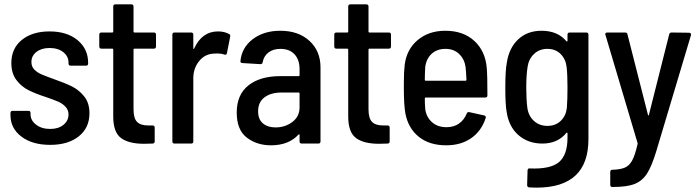

<svg xmlns="http://www.w3.org/2000/svg" viewBox="-20 -658 3208 880"><path d="M28 -130V-140Q28 -150 38 -150H110Q120 -150 120 -140V-134Q120 -106 145.5 -86.5Q171 -67 210 -67Q248 -67 271 -86Q294 -105 294 -133Q294 -154 280.5 -168.5Q267 -183 248 -191.5Q229 -200 191 -213Q144 -228 111 -244.5Q78 -261 55 -291.5Q32 -322 32 -369Q32 -436 80 -475Q128 -514 207 -514Q287 -514 335.5 -474Q384 -434 384 -369V-367Q384 -357 374 -357H304Q294 -357 294 -367V-371Q294 -400 270 -419Q246 -438 207 -438Q170 -438 147 -420Q124 -402 124 -374Q124 -353 137 -339.5Q150 -326 169.5 -317.5Q189 -309 228 -295Q277 -278 309.5 -262Q342 -246 366 -216Q390 -186 390 -139Q390 -72 341 -33Q292 6 210 6Q128 6 78 -32Q28 -70 28 -130Z M685 -435H596Q592 -435 592 -431V-157Q592 -116 608 -99.5Q624 -83 659 -83H679Q689 -83 689 -73V-10Q689 0 679 0L640 1Q570 1 534.5 -25.5Q499 -52 499 -124V-431Q499 -435 495 -435H445Q435 -435 435 -445V-499Q435 -509 445 -509H495Q499 -509 499 -513V-628Q499 -638 509 -638H582Q592 -638 592 -628V-513Q592 -509 596 -509H685Q695 -509 695 -499V-445Q695 -435 685 -435Z M1030 -502Q1037 -499 1035 -490L1020 -414Q1019 -405 1008 -408Q993 -413 975 -413Q962 -413 956 -412Q917 -409 891.5 -376.5Q866 -344 866 -299V-10Q866 0 856 0H780Q770 0 770 -10V-499Q770 -509 780 -509H856Q866 -509 866 -499V-437Q866 -434 867.5 -433.5Q869 -433 870 -436Q906 -514 979 -514Q1009 -514 1030 -502Z M1449 -349V-10Q1449 0 1439 0H1363Q1353 0 1353 -10V-40Q1353 -42 1351.5 -42.5Q1350 -43 1348 -41Q1303 8 1222 8Q1157 8 1111 -27.5Q1065 -63 1065 -142Q1065 -224 1118.5 -266.5Q1172 -309 1264 -309H1349Q1353 -309 1353 -313V-341Q1353 -384 1330 -409Q1307 -434 1265 -434Q1232 -434 1210.5 -417.5Q1189 -401 1184 -373Q1183 -364 1173 -364L1091 -369Q1087 -369 1084 -371.5Q1081 -374 1082 -378Q1088 -440 1138.5 -478.5Q1189 -517 1265 -517Q1348 -517 1398.5 -470.5Q1449 -424 1449 -349ZM1353 -166V-230Q1353 -234 1349 -234H1271Q1222 -234 1192.5 -212Q1163 -190 1163 -148Q1163 -111 1185 -92.5Q1207 -74 1243 -74Q1287 -74 1320 -99Q1353 -124 1353 -166Z M1762 -435H1673Q1669 -435 1669 -431V-157Q1669 -116 1685 -99.5Q1701 -83 1736 -83H1756Q1766 -83 1766 -73V-10Q1766 0 1756 0L1717 1Q1647 1 1611.5 -25.5Q1576 -52 1576 -124V-431Q1576 -435 1572 -435H1522Q1512 -435 1512 -445V-499Q1512 -509 1522 -509H1572Q1576 -509 1576 -513V-628Q1576 -638 1586 -638H1659Q1669 -638 1669 -628V-513Q1669 -509 1673 -509H1762Q1772 -509 1772 -499V-445Q1772 -435 1762 -435Z M2119 -137Q2122 -146 2131 -144L2199 -129Q2209 -126 2206 -117Q2187 -58 2140 -25Q2093 8 2025 8Q1948 8 1899.5 -31Q1851 -70 1838 -138Q1831 -178 1831 -250V-282Q1831 -330 1835 -362Q1844 -432 1894.5 -474.5Q1945 -517 2021 -517Q2104 -517 2154.5 -470Q2205 -423 2211 -346Q2214 -312 2214 -221Q2214 -211 2204 -211H1931Q1927 -211 1927 -207Q1927 -186 1929 -158Q1934 -121 1960 -98Q1986 -75 2026 -75Q2060 -75 2083.5 -91.5Q2107 -108 2119 -137ZM1929 -351Q1927 -315 1927 -292Q1927 -288 1931 -288H2114Q2118 -288 2118 -292Q2116 -332 2114 -350Q2109 -387 2084.5 -410.5Q2060 -434 2022 -434Q1983 -434 1958.5 -411.5Q1934 -389 1929 -351Z M2591 -509H2667Q2677 -509 2677 -499V-20Q2677 202 2439 202Q2417 202 2406 201Q2396 200 2396 190L2398 123Q2398 118 2401 115.5Q2404 113 2408 114Q2503 118 2542 85Q2581 52 2581 -27V-47Q2581 -49 2579.5 -50Q2578 -51 2576 -49Q2536 0 2466 0Q2401 0 2356.5 -38.5Q2312 -77 2302 -146Q2296 -178 2296 -255Q2296 -338 2303 -371Q2313 -438 2355 -477.5Q2397 -517 2462 -517Q2536 -517 2576 -469Q2578 -467 2579.5 -468Q2581 -469 2581 -471V-499Q2581 -509 2591 -509ZM2581 -256Q2581 -316 2577 -351Q2573 -387 2549.5 -410.5Q2526 -434 2489 -434Q2452 -434 2427.5 -410.5Q2403 -387 2398 -351Q2392 -312 2392 -256Q2392 -204 2397 -164Q2402 -127 2427 -104Q2452 -81 2489 -81Q2526 -81 2550 -104Q2574 -127 2578 -163Q2581 -202 2581 -256Z M2787 120H2788Q2824 119 2844.5 110Q2865 101 2878 76.5Q2891 52 2902 3Q2903 2 2902.5 -0.5Q2902 -3 2902 -3L2755 -498L2754 -501Q2754 -509 2764 -509H2845Q2855 -509 2856 -500L2950 -131Q2951 -129 2952 -128.5Q2953 -128 2954 -131L3047 -500Q3049 -509 3058 -509L3138 -508Q3143 -508 3145.5 -505Q3148 -502 3147 -497L2988 35Q2967 104 2945.5 137.5Q2924 171 2889 185Q2854 199 2789 199H2787Q2777 199 2777 189V130Q2777 120 2787 120Z"/></svg>

Font: Barlow Semi Condensed Medium
Style: Regular
Weight: 500
Width: 4
Designer: Jeremy Tribby
Foundry: Tribby Type
Version: Version 1.422; ttfautohint (v1.8)